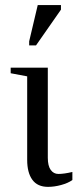

<svg xmlns="http://www.w3.org/2000/svg" viewBox="-20 -725 309 755"><path d="M168 -104.5Q168 -72.8 179.4 -56.9Q190.9 -41 209.5 -41Q231.9 -41 264.6 -48.8V-17.1Q247.6 -4.9 220.7 2.4Q193.8 9.8 168.9 9.8Q127.4 9.8 107.2 -18.1Q86.9 -45.9 86.9 -96.2V-424.8L22 -437V-459H168ZM94.7 -546.4V-562.5L128.4 -705.1H219.7V-687L121.6 -546.4Z"/></svg>

Font: Liberation Serif
Style: Regular
Weight: 400
Designer: Steve Matteson
Foundry: Ascender Corporation
Version: Version 2.1.5